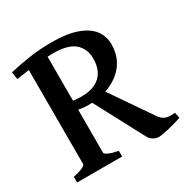

<svg xmlns="http://www.w3.org/2000/svg" viewBox="-147 -762 884 901"><g transform="rotate(-30 295.0 -311.5)"><path d="M22.5 -30.8Q54.2 -37.1 72.3 -45.4Q90.3 -53.7 90.3 -60.5V-570.3Q75.2 -568.8 51.3 -564.9L22.5 -560.5L16.6 -600.6Q76.2 -614.3 131.3 -622.1Q186.5 -629.9 248.5 -629.9Q330.1 -629.9 383.3 -610.8Q436.5 -591.8 461.7 -558.6Q486.8 -525.4 486.8 -481.9Q486.8 -416 450 -370.1Q413.1 -324.2 350.1 -303.7L502 -82.5Q514.6 -65.9 527.6 -59.3Q540.5 -52.7 561.5 -52.7Q575.7 -52.7 584 -53.7L590.3 -22.9Q555.2 -11.2 517.3 -2.2Q479.5 6.8 461.4 6.8Q447.8 6.8 434.1 -1Q420.4 -8.8 413.6 -20L271 -288.6Q264.2 -288.1 249.5 -288.1Q222.7 -288.1 197.8 -293.5V-60.5Q197.8 -53.7 215.6 -45.4Q233.4 -37.1 266.6 -30.8V0H22.5ZM197.8 -342.3Q218.3 -338.9 241.2 -338.9Q310.1 -338.9 344.7 -372.1Q379.4 -405.3 379.4 -466.8Q379.4 -519 343.8 -550.3Q308.1 -581.5 228 -581.5Q218.3 -581.5 197.8 -580.6Z"/></g></svg>

Font: David Libre Medium
Style: Regular
Weight: 500
Version: Version 1.000